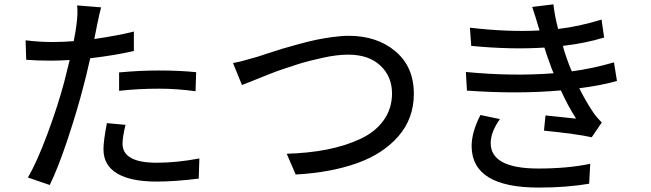

<svg xmlns="http://www.w3.org/2000/svg" viewBox="-20 -805 2970 876"><path d="M441.4 -771.5Q434.6 -749 422.9 -690.4L410.2 -627Q517.6 -642.6 590.8 -661.1V-572.3Q505.9 -552.7 391.6 -539.1Q371.1 -448.2 360.4 -410.2Q332 -299.8 288.6 -169.4Q245.1 -39.1 207 39.1L107.4 4.9Q148.4 -65.4 195.8 -192.4Q243.2 -319.3 273.4 -432.6Q294.9 -519.5 297.9 -531.2Q252 -528.3 213.9 -528.3Q146.5 -528.3 99.6 -532.2L96.7 -621.1Q160.2 -613.3 215.8 -613.3Q269.5 -613.3 316.4 -617.2Q327.1 -672.9 329.1 -694.3Q335.9 -744.1 332 -780.3ZM452.1 -124Q452.1 -163.1 467.8 -243.2L552.7 -235.4Q539.1 -180.7 539.1 -149.4Q539.1 -62.5 695.3 -62.5Q785.2 -62.5 889.6 -82L886.7 9.8Q779.3 23.4 694.3 23.4Q576.2 23.4 514.2 -13.7Q452.1 -50.8 452.1 -124ZM523.4 -390.6V-474.6Q618.2 -483.4 705.1 -483.4Q801.8 -483.4 875 -475.6L872.1 -388.7Q787.1 -400.4 707 -400.4Q610.4 -400.4 523.4 -390.6Z M1043 -517.6Q1075.2 -522.5 1154.3 -545.9Q1160.2 -547.9 1201.7 -561.5Q1243.2 -575.2 1267.6 -582.5Q1292 -589.8 1338.4 -602.5Q1384.8 -615.2 1418.9 -622.6Q1453.1 -629.9 1495.1 -635.7Q1537.1 -641.6 1571.3 -641.6Q1700.2 -641.6 1784.2 -570.8Q1868.2 -500 1868.2 -377Q1868.2 -264.6 1797.9 -183.6Q1727.5 -102.5 1607.9 -60.1Q1488.3 -17.6 1329.1 -8.8L1288.1 -103.5Q1388.7 -106.4 1472.7 -123Q1556.6 -139.6 1624.5 -171.4Q1692.4 -203.1 1730.5 -256.3Q1768.6 -309.6 1768.6 -378.9Q1768.6 -456.1 1715.3 -505.9Q1662.1 -555.7 1568.4 -555.7Q1543 -555.7 1514.2 -552.2Q1485.4 -548.8 1453.1 -541.5Q1420.9 -534.2 1392.6 -527.3Q1364.3 -520.5 1329.1 -508.8Q1293.9 -497.1 1270 -489.3Q1246.1 -481.4 1211.4 -467.8Q1176.8 -454.1 1162.1 -448.2Q1147.5 -442.4 1117.2 -430.2Q1086.9 -418 1084 -417Z M2124 -678.7Q2297.9 -658.2 2441.4 -666Q2441.4 -667 2439.9 -671.9Q2438.5 -676.8 2437.5 -679.7Q2423.8 -726.6 2408.2 -773.4L2504.9 -785.2Q2510.7 -733.4 2526.4 -672.9Q2621.1 -683.6 2724.6 -715.8L2736.3 -633.8Q2650.4 -607.4 2547.9 -595.7Q2555.7 -566.4 2567.4 -534.2Q2576.2 -507.8 2588.9 -479.5Q2684.6 -492.2 2781.2 -520.5L2794.9 -435.5Q2722.7 -415 2623 -402.3Q2655.3 -337.9 2687.5 -291Q2700.2 -271.5 2725.6 -246.1L2679.7 -178.7Q2615.2 -193.4 2461.9 -209L2468.8 -278.3L2608.4 -263.7Q2569.3 -325.2 2539.1 -392.6Q2343.8 -375 2110.4 -391.6L2105.5 -476.6Q2316.4 -456.1 2505.9 -470.7Q2496.1 -492.2 2488.3 -516.6Q2475.6 -549.8 2463.9 -587.9Q2310.5 -578.1 2129.9 -595.7ZM2131.8 -135.7Q2130.9 -200.2 2171.9 -280.3L2260.7 -261.7Q2218.8 -202.1 2218.8 -152.3Q2218.8 -36.1 2436.5 -36.1Q2569.3 -36.1 2672.9 -57.6L2668 33.2Q2565.4 50.8 2437.5 50.8Q2134.8 50.8 2131.8 -135.7Z"/></svg>

Font: Min Sans Medium
Style: Regular
Weight: 500
Designer: Jinseong-Kim, NotoSansCJK, Nunito
Foundry: Jinseong-Kim
Version: Version 1.400;Glyphs 3.1.2 (3151)